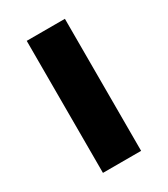

<svg xmlns="http://www.w3.org/2000/svg" viewBox="-134 -570 557 636"><g transform="rotate(-30 144.0 -252.5)"><path d="M71 0V-505H217V0Z"/></g></svg>

Font: Geologica SemiBold
Style: Regular
Weight: 600
Designer: Sindre Bremnes, Frode Helland
Foundry: Monokrom Skriftforlag AS
Version: Version 1.010;gftools[0.9.28]